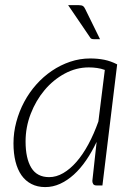

<svg xmlns="http://www.w3.org/2000/svg" viewBox="-20 -736 538 762"><path d="M396 -458.5Q381 -464 365 -466.2Q349 -468.5 332.5 -468.5Q282.5 -468.5 237 -444Q191.5 -419.5 157 -378.5Q122.5 -337.5 102 -284.5Q81.5 -231.5 81.5 -174.5Q81.5 -107.5 104.2 -70.2Q127 -33 175 -33Q203.5 -33 231 -49Q258.5 -65 283.8 -94Q309 -123 331 -163.8Q353 -204.5 370.5 -254ZM363.5 -173Q344.5 -133 321.8 -99.8Q299 -66.5 273 -43Q247 -19.5 218.5 -6.5Q190 6.5 159.5 6.5Q128.5 6.5 104.8 -5.8Q81 -18 65.2 -40.5Q49.5 -63 41.5 -95Q33.5 -127 33.5 -167Q33.5 -210.5 44.8 -252.2Q56 -294 76 -331.5Q96 -369 124 -400.5Q152 -432 186 -455Q220 -478 258.5 -491Q297 -504 338 -504Q367.5 -504 393.8 -498.8Q420 -493.5 445 -480.5L386.5 0H363.5Q353.5 0 350 -5.5Q346.5 -11 346.5 -18ZM293 -715.5Q304 -715.5 309.2 -712Q314.5 -708.5 318.5 -699.5L377 -580.5H352Q346.5 -580.5 342.8 -582.2Q339 -584 336.5 -589L250.5 -715.5Z"/></svg>

Font: Lato 2
Style: Italic
Weight: 300
Italic angle: -7°
Designer: Lukasz Dziedzic with Adam Twardoch and Botio Nikoltchev
Foundry: tyPoland Lukasz Dziedzic
Version: Version 2.015; 2015-08-06; http://www.latofonts.com/